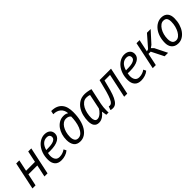

<svg xmlns="http://www.w3.org/2000/svg" viewBox="280 -1998 3295 3295"><g transform="rotate(-45 1928.0 -350.0)"><path d="M373 -220H157L110 0H35L141 -500H216L172 -292H388L432 -500H507L401 0H326Z M910 -49Q875 -19 827.5 -3.5Q780 12 732 12Q652 12 611.5 -34Q571 -80 571 -162Q571 -244 594 -309Q617 -374 654.5 -419Q692 -464 739.5 -488Q787 -512 837 -512Q873 -512 899.5 -502Q926 -492 943 -475.5Q960 -459 968 -437.5Q976 -416 976 -392Q976 -321 907 -280.5Q838 -240 706 -240Q694 -240 681 -240.5Q668 -241 654 -242Q650 -223 648 -206Q646 -189 646 -176Q646 -121 671 -86.5Q696 -52 749 -52Q793 -52 829.5 -66.5Q866 -81 886 -97ZM825 -448Q770 -448 729.5 -410.5Q689 -373 668 -298Q706 -298 747 -300Q788 -302 821.5 -310.5Q855 -319 877 -337.5Q899 -356 899 -389Q899 -399 895.5 -409.5Q892 -420 884 -428.5Q876 -437 861.5 -442.5Q847 -448 825 -448Z M1289 -505Q1323 -505 1342.5 -498.5Q1362 -492 1376 -482H1381Q1376 -558 1325.5 -603Q1275 -648 1188 -648L1202 -712Q1275 -712 1324 -690Q1373 -668 1403 -630Q1433 -592 1445.5 -541Q1458 -490 1458 -432Q1458 -327 1437.5 -244.5Q1417 -162 1381 -105Q1345 -48 1296.5 -18Q1248 12 1192 12Q1111 12 1073 -38Q1035 -88 1035 -176Q1035 -239 1052.5 -298Q1070 -357 1103 -403Q1136 -449 1183 -477Q1230 -505 1289 -505ZM1283 -441Q1251 -441 1221 -421Q1191 -401 1167.5 -365Q1144 -329 1129.5 -278.5Q1115 -228 1115 -168Q1115 -119 1135 -85.5Q1155 -52 1200 -52Q1249 -52 1283 -87Q1317 -122 1338 -174.5Q1359 -227 1368.5 -288.5Q1378 -350 1378 -403Q1361 -423 1339.5 -432Q1318 -441 1283 -441Z M1893 -197Q1885 -160 1882 -122Q1879 -84 1879 -51Q1879 -36 1879 -22.5Q1879 -9 1881 2H1825L1811 -85H1807Q1795 -68 1777.5 -50.5Q1760 -33 1739 -19Q1718 -5 1694 3.5Q1670 12 1643 12Q1524 12 1524 -143Q1524 -207 1540.5 -273Q1557 -339 1591.5 -392Q1626 -445 1680.5 -479Q1735 -513 1812 -513Q1840 -513 1880.5 -506.5Q1921 -500 1956 -489ZM1666 -52Q1690 -52 1712 -63.5Q1734 -75 1753.5 -92Q1773 -109 1788 -128.5Q1803 -148 1812 -165L1868 -435Q1838 -449 1792 -449Q1746 -449 1711 -422Q1676 -395 1652 -351.5Q1628 -308 1616 -253Q1604 -198 1604 -143Q1604 -105 1619 -78.5Q1634 -52 1666 -52Z M2354 -436H2220Q2194 -329 2171 -247Q2148 -165 2121.5 -109.5Q2095 -54 2063 -25Q2031 4 1986 4Q1969 4 1955.5 2Q1942 0 1933 -5L1956 -69Q1968 -66 1979 -66Q2001 -66 2020.5 -82Q2040 -98 2061 -145Q2082 -192 2106.5 -277Q2131 -362 2164 -500H2442L2336 0H2261Z M2845 -49Q2810 -19 2762.5 -3.5Q2715 12 2667 12Q2587 12 2546.5 -34Q2506 -80 2506 -162Q2506 -244 2529 -309Q2552 -374 2589.5 -419Q2627 -464 2674.5 -488Q2722 -512 2772 -512Q2808 -512 2834.5 -502Q2861 -492 2878 -475.5Q2895 -459 2903 -437.5Q2911 -416 2911 -392Q2911 -321 2842 -280.5Q2773 -240 2641 -240Q2629 -240 2616 -240.5Q2603 -241 2589 -242Q2585 -223 2583 -206Q2581 -189 2581 -176Q2581 -121 2606 -86.5Q2631 -52 2684 -52Q2728 -52 2764.5 -66.5Q2801 -81 2821 -97ZM2760 -448Q2705 -448 2664.5 -410.5Q2624 -373 2603 -298Q2641 -298 2682 -300Q2723 -302 2756.5 -310.5Q2790 -319 2812 -337.5Q2834 -356 2834 -389Q2834 -399 2830.5 -409.5Q2827 -420 2819 -428.5Q2811 -437 2796.5 -442.5Q2782 -448 2760 -448Z M3130 -225H3076L3029 0H2954L3060 -500H3135L3087 -274L3128 -287L3314 -500H3404L3221 -299L3175 -266L3215 -226L3327 0H3243Z M3408 -156Q3408 -235 3428.5 -300.5Q3449 -366 3485 -413Q3521 -460 3568.5 -486Q3616 -512 3670 -512Q3712 -512 3741.5 -498.5Q3771 -485 3789.5 -461.5Q3808 -438 3816 -407.5Q3824 -377 3824 -344Q3824 -269 3804.5 -204Q3785 -139 3750.5 -91Q3716 -43 3670 -15.5Q3624 12 3570 12Q3525 12 3494.5 -2.5Q3464 -17 3444.5 -41Q3425 -65 3416.5 -95Q3408 -125 3408 -156ZM3488 -174Q3488 -115 3510 -83.5Q3532 -52 3580 -52Q3613 -52 3642.5 -75.5Q3672 -99 3694.5 -139Q3717 -179 3730.5 -230.5Q3744 -282 3744 -338Q3744 -389 3725.5 -418.5Q3707 -448 3655 -448Q3622 -448 3592 -425.5Q3562 -403 3538.5 -365Q3515 -327 3501.5 -277.5Q3488 -228 3488 -174Z"/></g></svg>

Font: PT Sans
Style: Italic
Weight: 400
Italic angle: -12°
Designer: A.Korolkova, O.Umpeleva, V.Yefimov
Foundry: ParaType Ltd
Version: Version 2.003W OFL